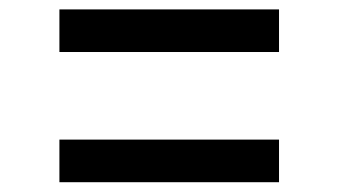

<svg xmlns="http://www.w3.org/2000/svg" viewBox="-20 -522 709 402"><path d="M564.2 -502.3V-413.1H104.4V-502.3ZM564.2 -229.7V-140.5H104.4V-229.7Z"/></svg>

Font: Merriweather Light
Style: Regular
Weight: 300
Designer: Eben Sorkin
Foundry: Eben Sorkin
Version: Version 2.100